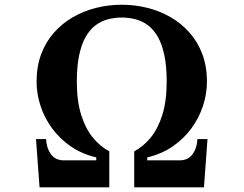

<svg xmlns="http://www.w3.org/2000/svg" viewBox="-20 -800 1040 820"><path d="M500 -779.8Q555.7 -779.8 608.9 -766.6Q662.1 -753.4 708.3 -726.8Q754.4 -700.2 789.3 -660.9Q824.2 -621.6 844 -569.1Q863.8 -516.6 863.8 -451.2Q863.8 -398.9 846.9 -347.7Q830.1 -296.4 797.4 -251.7Q764.6 -207 717.3 -174.6Q669.9 -142.1 608.9 -127.9V-115.2H750Q761.2 -115.2 773.4 -119.4Q785.6 -123.5 795.9 -133.8Q806.6 -144.5 814 -162.1Q821.3 -179.7 823.2 -206.1H866.2L851.1 0H553.2V-153.8Q591.3 -173.3 622.8 -211.4Q654.3 -249.5 673.1 -308.8Q691.9 -368.2 691.9 -451.2Q691.9 -517.1 681.9 -564.2Q671.9 -611.3 654.1 -642.6Q636.2 -673.8 612.1 -691.9Q587.9 -710 559.3 -717.5Q530.8 -725.1 500 -725.1Q469.2 -725.1 440.7 -717.5Q412.1 -710 387.9 -691.9Q363.8 -673.8 345.9 -642.6Q328.1 -611.3 318.1 -564.2Q308.1 -517.1 308.1 -451.2Q308.1 -368.2 326.9 -308.8Q345.7 -249.5 377.4 -211.4Q409.2 -173.3 446.8 -153.8V0H148.9L133.8 -206.1H176.8Q178.7 -179.7 186 -162.1Q193.4 -144.5 204.1 -133.8Q214.4 -123.5 226.6 -119.4Q238.8 -115.2 250 -115.2H391.1V-127.9Q330.1 -142.1 282.7 -174.6Q235.4 -207 202.6 -251.7Q169.9 -296.4 153.1 -347.7Q136.2 -398.9 136.2 -451.2Q136.2 -516.6 156 -569.1Q175.8 -621.6 210.7 -660.9Q245.6 -700.2 291.7 -726.8Q337.9 -753.4 391.1 -766.6Q444.3 -779.8 500 -779.8Z"/></svg>

Font: BIZ UDMincho
Style: Bold
Weight: 700
Monospace: yes
Designer: TypeBank Co., Ltd.
Foundry: Morisawa Inc.
Version: Version 1.06